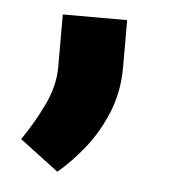

<svg xmlns="http://www.w3.org/2000/svg" viewBox="-34 -159 341 364"><g transform="rotate(5 136.5 23.0)"><path d="M87.4 171.4 13.7 115.7Q35.6 84.5 53.7 47.1Q71.8 9.8 71.8 -25.9V-126.5H194.3V-36.1Q194.3 9.3 178.5 48.6Q162.6 87.9 137.9 118.9Q113.3 149.9 87.4 171.4Z"/></g></svg>

Font: Vazir
Style: Bold
Weight: 700
Designer: Saber Rastikerdar
Foundry: Saber Rastikerdar
Version: Version 30.0.0